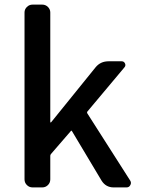

<svg xmlns="http://www.w3.org/2000/svg" viewBox="-20 -817 614 837"><path d="M122.1 0Q107.4 0 97.2 -10.3Q86.9 -20.5 86.9 -35.2V-762.7Q86.9 -776.4 97.2 -786.6Q107.4 -796.9 122.1 -796.9H164.1Q178.7 -796.9 189 -786.6Q199.2 -776.4 199.2 -762.7V-284.2Q199.2 -283.2 200.7 -283.2Q202.1 -283.2 203.1 -284.2L396.5 -523.4Q418 -549.8 453.1 -549.8H510.7Q520.5 -549.8 524.9 -540.5Q529.3 -531.2 522.5 -523.4L360.4 -330.1Q358.4 -327.1 360.4 -323.2L547.9 -29.3Q550.8 -24.4 550.8 -19.5Q550.8 -14.6 547.9 -9.8Q543 0 531.2 0H475.6Q441.4 0 422.9 -29.3L293.9 -245.1Q292 -249 289.1 -246.1L202.1 -145.5Q199.2 -141.6 199.2 -137.7V-35.2Q199.2 -20.5 189 -10.3Q178.7 0 164.1 0Z"/></svg>

Font: Gen Jyuu GothicL Medium
Style: Regular
Weight: 500
Designer: [Source Han Sans]
Ryoko NISHIZUKA  (kana & ideographs); Paul D. Hunt (Latin, Greek & Cyrillic); Wenlong ZHANG  (bopomofo
Version: Version 1.002.20150607